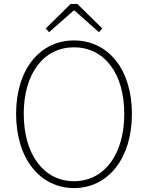

<svg xmlns="http://www.w3.org/2000/svg" viewBox="-20 -945 754 978"><path d="M357 13C529 13 652 -136 652 -365C652 -594 529 -739 357 -739C185 -739 62 -594 62 -365C62 -136 185 13 357 13ZM357 -22C204 -22 101 -157 101 -365C101 -573 204 -704 357 -704C510 -704 613 -573 613 -365C613 -157 510 -22 357 -22ZM213 -800 230 -781 355 -891H360L484 -781L501 -800L374 -925H340Z"/></svg>

Font: Genne Gothic ExtraLight
Style: Regular
Weight: 250
Designer: Ryoko NISHIZUKA (kana & ideographs); Paul D. Hunt (Latin, Greek & Cyrillic); Wenlong ZHANG (bopomofo); Sandoll Communica
Foundry: Adobe Systems Incorporated
Version: Version 1.004;PS 1.004;hotconv 16.6.51;makeotf.lib2.5.65220